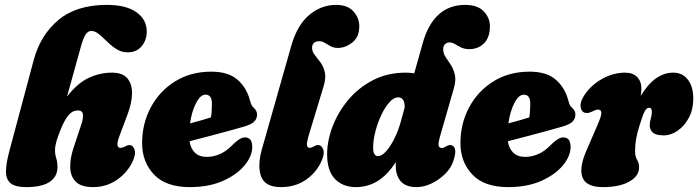

<svg xmlns="http://www.w3.org/2000/svg" viewBox="-20 -755 2854 785"><path d="M230 -230.5Q215.5 -194.5 210.2 -175.8Q205 -157 205 -140.5Q205 -123.5 210 -107.8Q215 -92 215 -71.5Q215 -33 183.2 -11.5Q151.5 10 87 10Q42 10 23 -6.2Q4 -22.5 4.5 -55.2Q5 -88 18 -136.5L118.5 -512Q146 -612.5 219.5 -673.8Q293 -735 417 -735Q495.5 -735 537.8 -705Q580 -675 580 -626Q580 -591 559.2 -566Q538.5 -541 502.5 -541Q477 -541 456.2 -554.2Q435.5 -567.5 418 -584.8Q400.5 -602 384.8 -615.2Q369 -628.5 353 -628.5Q340.5 -628.5 330.8 -615.2Q321 -602 309.5 -560L254 -360Q296.5 -415 342.5 -436.5Q388.5 -458 437 -458Q481.5 -458 501 -434.5Q520.5 -411 519.8 -372.2Q519 -333.5 501.5 -287.5L468.5 -199.5Q450 -150.5 472.5 -150.5Q481.5 -150.5 493 -157Q501.5 -162 508.5 -162Q523.5 -162 530.2 -143Q537 -124 519.5 -89Q496.5 -45 454.8 -17.5Q413 10 359.5 10Q312.5 10 290.5 -11.5Q268.5 -33 267.2 -69.2Q266 -105.5 280 -148.5L313 -248Q321 -271.5 319 -287.5Q317 -303.5 298 -303.5Q276.5 -303.5 260.5 -284.5Q244.5 -265.5 230 -230.5Z M1011.5 -155Q1011.5 -117.5 980.5 -79.5Q949.5 -41.5 892.2 -15.8Q835 10 756 10Q658 10 609.5 -41.5Q561 -93 561 -169.5Q561 -249.5 596.5 -316Q632 -382.5 695.8 -422.2Q759.5 -462 844 -462Q912.5 -462 949.8 -430.2Q987 -398.5 1001 -348Q1005.5 -331 1008.8 -325Q1012 -319 1018.5 -313.5Q1031 -302 1031 -286Q1031 -270.5 1020 -258.5Q1009 -246.5 978 -237.5Q950.5 -229.5 912.2 -219Q874 -208.5 832.8 -197.8Q791.5 -187 755 -177.5Q759.5 -147.5 777.2 -130.5Q795 -113.5 825.5 -113.5Q851 -113.5 877 -124.2Q903 -135 925.5 -157.5Q947.5 -179.5 962.2 -187.8Q977 -196 991 -192Q1003 -188.5 1007.2 -177.8Q1011.5 -167 1011.5 -155ZM820 -368Q799.5 -368 781.8 -334Q764 -300 757 -250.5Q780 -256.5 802.5 -263Q825 -269.5 842.5 -275Q844.5 -287 845.5 -301.2Q846.5 -315.5 846.5 -331Q846.5 -368 820 -368Z M1354.5 -735Q1401 -735 1425 -708.5Q1449 -682 1449 -648Q1449 -604 1420.8 -581.5Q1392.5 -559 1361 -559Q1344.5 -559 1331.5 -566Q1318.5 -573 1307.8 -579.8Q1297 -586.5 1286.5 -586.5Q1256 -586.5 1256 -559.5Q1256 -544 1267 -530.2Q1278 -516.5 1290.2 -500Q1302.5 -483.5 1308 -460Q1313.5 -436.5 1303 -402L1244.5 -209Q1233.5 -173.5 1235 -162Q1236.5 -150.5 1246 -150.5Q1253 -150.5 1261.5 -155.5Q1266.5 -158.5 1270.5 -160.2Q1274.5 -162 1280.5 -162Q1295 -162 1301.8 -143Q1308.5 -124 1291 -89Q1269 -45 1227 -17.5Q1185 10 1128.5 10Q1063.5 10 1047.5 -34Q1031.5 -78 1051.5 -147.5L1171 -568Q1195 -652.5 1244.2 -693.8Q1293.5 -735 1354.5 -735Z M1834 -98Q1824.5 -68 1799.5 -43.5Q1774.5 -19 1743.5 -4.5Q1712.5 10 1683.5 10Q1639.5 10 1618.8 -13.5Q1598 -37 1598 -78Q1598 -85.5 1598 -92.5Q1534 10 1435 10Q1382 10 1349.8 -23Q1317.5 -56 1317.5 -124Q1317.5 -179.5 1339.8 -238Q1362 -296.5 1403.8 -346.5Q1445.5 -396.5 1505 -427.2Q1564.5 -458 1639 -458Q1657.5 -458 1673.5 -455L1708 -577.5Q1752 -735 1882 -735Q1933 -735 1958 -708.5Q1983 -682 1983 -648Q1983 -602 1959 -578Q1935 -554 1899 -554Q1879.5 -554 1865.2 -561Q1851 -568 1840 -574.8Q1829 -581.5 1819 -581.5Q1805.5 -581.5 1798.5 -573.5Q1791.5 -565.5 1792 -552.5Q1792 -536.5 1802 -521.8Q1812 -507 1823.2 -489.8Q1834.5 -472.5 1839.8 -449Q1845 -425.5 1835 -391.5L1779.5 -199Q1772 -173 1773.2 -161.5Q1774.5 -150 1787 -150Q1794 -150 1805 -157Q1813 -162 1819.5 -162Q1835 -162 1840 -147Q1845 -132 1834 -98ZM1505.5 -151Q1505.5 -132.5 1511.2 -124.5Q1517 -116.5 1524.5 -116.5Q1540.5 -116.5 1558.2 -136Q1576 -155.5 1592.2 -188Q1608.5 -220.5 1619 -259L1634.5 -315Q1635.5 -357 1607.5 -357Q1590 -357 1572 -336.8Q1554 -316.5 1539 -284.8Q1524 -253 1514.8 -217.5Q1505.5 -182 1505.5 -151Z M2313 -155Q2313 -117.5 2282 -79.5Q2251 -41.5 2193.8 -15.8Q2136.5 10 2057.5 10Q1959.5 10 1911 -41.5Q1862.5 -93 1862.5 -169.5Q1862.5 -249.5 1898 -316Q1933.5 -382.5 1997.2 -422.2Q2061 -462 2145.5 -462Q2214 -462 2251.2 -430.2Q2288.5 -398.5 2302.5 -348Q2307 -331 2310.2 -325Q2313.5 -319 2320 -313.5Q2332.5 -302 2332.5 -286Q2332.5 -270.5 2321.5 -258.5Q2310.5 -246.5 2279.5 -237.5Q2252 -229.5 2213.8 -219Q2175.5 -208.5 2134.2 -197.8Q2093 -187 2056.5 -177.5Q2061 -147.5 2078.8 -130.5Q2096.5 -113.5 2127 -113.5Q2152.5 -113.5 2178.5 -124.2Q2204.5 -135 2227 -157.5Q2249 -179.5 2263.8 -187.8Q2278.5 -196 2292.5 -192Q2304.5 -188.5 2308.8 -177.8Q2313 -167 2313 -155ZM2121.5 -368Q2101 -368 2083.2 -334Q2065.5 -300 2058.5 -250.5Q2081.5 -256.5 2104 -263Q2126.5 -269.5 2144 -275Q2146 -287 2147 -301.2Q2148 -315.5 2148 -331Q2148 -368 2121.5 -368Z M2379.5 -293Q2359 -293 2354.5 -314.5Q2350 -336 2367 -362.5Q2394 -405.5 2440.5 -431.8Q2487 -458 2536 -458Q2567.5 -458 2585 -440Q2602.5 -422 2602.5 -392.5Q2602.5 -380 2599.5 -362.5Q2656.5 -458 2733 -458Q2770 -458 2792.2 -429.5Q2814.5 -401 2814.5 -351.5Q2814.5 -308 2796.8 -274.2Q2779 -240.5 2751.2 -221Q2723.5 -201.5 2694 -201.5Q2661.5 -201.5 2649 -213.2Q2636.5 -225 2636.5 -242Q2636.5 -257 2640.8 -270.2Q2645 -283.5 2645 -299Q2645 -314.5 2633.5 -314.5Q2624 -314.5 2616.2 -300.5Q2608.5 -286.5 2595.5 -244.5Q2584.5 -210 2580.5 -185.2Q2576.5 -160.5 2576.5 -137Q2576.5 -115.5 2584.8 -101.5Q2593 -87.5 2593 -71.5Q2593 -35 2552.8 -12.5Q2512.5 10 2445.5 10Q2377.5 10 2362 -28.5Q2346.5 -67 2376.5 -136.5L2425 -249Q2439.5 -282.5 2438.5 -294.8Q2437.5 -307 2425 -307Q2416.5 -307 2399 -298Q2389 -293 2379.5 -293Z"/></svg>

Font: Fraunces 144pt SuperSoft Black
Style: Italic
Weight: 900
Italic angle: -16°
Version: Version 1.000;[b76b70a41]